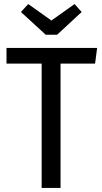

<svg xmlns="http://www.w3.org/2000/svg" viewBox="-20 -925 504 945"><path d="M448 -612H278V0H185V-612H12V-689H458ZM382 -866 261 -754H205L83 -866L119 -905L233 -824L347 -905Z"/></svg>

Font: Fira Sans Condensed
Style: Regular
Weight: 400
Width: 3
Designer: bBox Type GmbH & Carrois Corporate GbR & Edenspiekermann AG
Foundry: bBox Type GmbH & Carrois Corporate GbR & Edenspiekermann AG
Version: Version 4.301